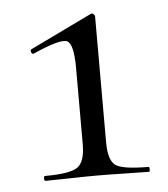

<svg xmlns="http://www.w3.org/2000/svg" viewBox="-38 -431 409 467"><g transform="rotate(-5 166.0 -198.0)"><path d="M55 0Q52 0 52 -6Q52 -12 55 -12Q116 -12 134.5 -25Q153 -38 153 -81V-267Q153 -326 137 -333.5Q121 -341 54 -311Q50 -309 47.5 -314.5Q45 -320 49 -322L200 -395Q203 -397 206.5 -394Q210 -391 210 -388V-81Q210 -37 227 -24.5Q244 -12 308 -12Q310 -12 310 -6Q310 0 308 0Q292 0 249.5 -1Q207 -2 181 -2Q156 -2 113.5 -1Q71 0 55 0Z"/></g></svg>

Font: Cormorant
Style: Regular
Weight: 400
Designer: Christian Thalmann (Catharsis Fonts)
Version: Version 1.000;PS 001.000;hotconv 1.0.70;makeotf.lib2.5.58329